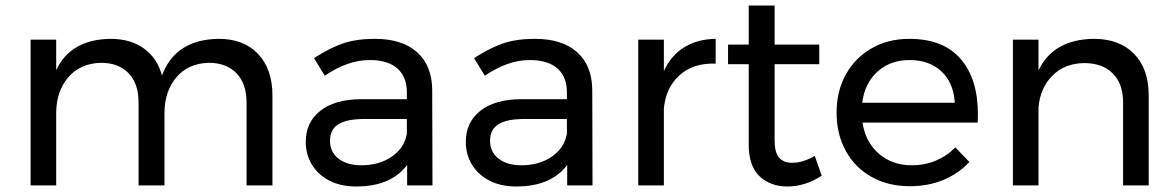

<svg xmlns="http://www.w3.org/2000/svg" viewBox="-20 -673 4265 697"><path d="M969 -327V0H875V-302Q875 -369 838.5 -407Q802 -445 738 -445Q663 -443 620 -392Q577 -341 577 -261V0H483V-302Q483 -369 447 -407Q411 -445 346 -445Q271 -443 227.5 -392Q184 -341 184 -261V0H91V-529H184V-418Q236 -530 381 -532Q454 -532 502.5 -497Q551 -462 568 -399Q617 -530 774 -532Q865 -532 917 -477Q969 -422 969 -327Z M1458 0V-74Q1399 4 1273 4Q1218 4 1176.5 -17Q1135 -38 1112.5 -75Q1090 -112 1090 -158Q1090 -229 1142.5 -270.5Q1195 -312 1289 -313H1457V-338Q1457 -394 1422.5 -424.5Q1388 -455 1322 -455Q1242 -455 1159 -398L1120 -462Q1177 -499 1225.5 -515.5Q1274 -532 1341 -532Q1440 -532 1494 -483.5Q1548 -435 1549 -348L1550 0ZM1457 -188V-241H1302Q1239 -241 1208.5 -222Q1178 -203 1178 -162Q1178 -121 1209 -97Q1240 -73 1292 -73Q1357 -73 1402.5 -104.5Q1448 -136 1457 -188Z M2039 0V-74Q1980 4 1854 4Q1799 4 1757.5 -17Q1716 -38 1693.5 -75Q1671 -112 1671 -158Q1671 -229 1723.5 -270.5Q1776 -312 1870 -313H2038V-338Q2038 -394 2003.5 -424.5Q1969 -455 1903 -455Q1823 -455 1740 -398L1701 -462Q1758 -499 1806.5 -515.5Q1855 -532 1922 -532Q2021 -532 2075 -483.5Q2129 -435 2130 -348L2131 0ZM2038 -188V-241H1883Q1820 -241 1789.5 -222Q1759 -203 1759 -162Q1759 -121 1790 -97Q1821 -73 1873 -73Q1938 -73 1983.5 -104.5Q2029 -136 2038 -188Z M2578 -532V-442Q2497 -445 2447 -400Q2397 -355 2390 -279V0H2297V-529H2390V-415Q2416 -472 2464 -501.5Q2512 -531 2578 -532Z M2963 -35Q2902 4 2839 4Q2776 4 2737 -33.5Q2698 -71 2698 -147V-440H2623V-511H2698V-653H2792V-511H2954V-440H2792V-164Q2792 -120 2808 -101Q2824 -82 2856 -82Q2894 -82 2938 -107Z M3530 -258Q3530 -238 3529 -228H3111Q3122 -157 3170.5 -115Q3219 -73 3290 -73Q3337 -73 3377.5 -90Q3418 -107 3448 -138L3499 -85Q3460 -43 3405 -20Q3350 3 3283 3Q3205 3 3144.5 -30.5Q3084 -64 3050.5 -125Q3017 -186 3017 -264Q3017 -342 3050.5 -402.5Q3084 -463 3144 -497.5Q3204 -532 3281 -532Q3404 -532 3467 -459.5Q3530 -387 3530 -258ZM3446 -300Q3442 -372 3398 -413.5Q3354 -455 3282 -455Q3212 -455 3165.5 -413Q3119 -371 3110 -300Z M4150 -327V0H4057V-302Q4057 -369 4019.5 -406.5Q3982 -444 3916 -444Q3845 -443 3800.5 -398.5Q3756 -354 3750 -283V0H3657V-529H3750V-417Q3803 -530 3951 -532Q4044 -532 4097 -477.5Q4150 -423 4150 -327Z"/></svg>

Font: Montserrat arm2
Style: Regular
Weight: 400
Designer: Julieta Ulanovsky
Foundry: Julieta Ulanovsky
Version: Version 6.000